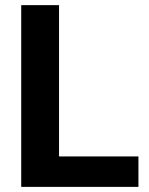

<svg xmlns="http://www.w3.org/2000/svg" viewBox="-20 -731 582 751"><path d="M521.5 0H165V-119.1H521.5ZM210.9 0H63V-710.9H210.9Z"/></svg>

Font: Heebo
Style: Bold
Weight: 700
Designer: Oded Ezer
Foundry: Ezer Type House
Version: Version 3.100